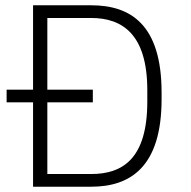

<svg xmlns="http://www.w3.org/2000/svg" viewBox="-20 -706 721 726"><path d="M5 -367V-319H105V0H325C472 0 591 -74 591 -331V-356C591 -615 472 -686 325 -686H105V-367H5ZM325 -48H159V-319H331V-367H159V-638H325C442 -638 537 -577 537 -365V-322C537 -104 442 -48 325 -48Z"/></svg>

Font: ChivoLight
Style: Regular
Weight: 300
Designer: Hector Gatti
Foundry: Omnibus-Type
Version: Version 1.004;PS 001.004;hotconv 1.0.88;makeotf.lib2.5.64775